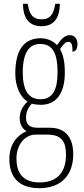

<svg xmlns="http://www.w3.org/2000/svg" viewBox="-20 -743 439 1004"><path d="M197 -606C263 -606 292 -650 293 -723H269C259 -661 238 -642 197 -642C155 -642 134 -663 125 -723H100C101 -649 131 -606 197 -606ZM186 241C300 241 363 172 363 64C363 -15 330 -75 240 -75H177C138 -75 116 -89 116 -128C116 -162 131 -183 146 -201C157 -197 180 -195 194 -195C277 -195 319 -259 319 -363C319 -426 309 -459 294 -486C312 -514 324 -524 337 -524C356 -524 359 -507 359 -473C377 -473 385 -489 385 -513C385 -538 372 -559 345 -559C314 -559 295 -530 278 -507C261 -526 230 -543 194 -543C108 -543 60 -486 60 -358C60 -289 87 -234 124 -212C103 -192 83 -164 83 -127C83 -88 101 -67 119 -57C79 -40 29 2 29 88C29 181 76 241 186 241ZM191 -224C129 -224 99 -272 99 -364C99 -468 133 -513 189 -513C250 -513 281 -474 281 -365C281 -270 253 -224 191 -224ZM187 211C95 211 66 155 66 86C66 14 110 -39 166 -39H228C303 -39 325 -2 325 67C325 149 287 211 187 211Z"/></svg>

Font: Noto Serif Georgian ExtraCondensed ExtraLight
Style: Regular
Weight: 200
Width: 2
Designer: Monotype Design Team, Akaki Razmadze
Foundry: Google LLC
Version: Version 2.003